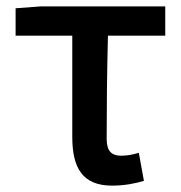

<svg xmlns="http://www.w3.org/2000/svg" viewBox="-20 -570 568 603"><path d="M332 13C371 13 406 6 432 -2L416 -90C396 -84 378 -81 360 -81C331 -81 315 -95 315 -134C315 -230 316 -343 319 -458H499V-550H109L29 -544V-458H207V-140C207 -43 239 13 332 13Z"/></svg>

Font: Noto Sans CJK JP Medium
Style: Regular
Weight: 500
Designer: Ryoko NISHIZUKA (kana & ideographs); Paul D. Hunt (Latin, Greek & Cyrillic); Wenlong ZHANG (bopomofo); Sandoll Communica
Foundry: Adobe Systems Incorporated
Version: Version 1.004;PS 1.004;hotconv 1.0.82;makeotf.lib2.5.63406